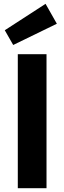

<svg xmlns="http://www.w3.org/2000/svg" viewBox="-20 -983 335 1003"><path d="M277 -859 49 -748 5 -825 218 -963ZM73 -700H223V0H73Z"/></svg>

Font: Post Grotesk Bold
Style: Bold
Weight: 700
Version: Version 1.0